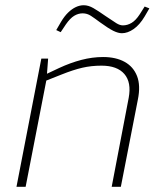

<svg xmlns="http://www.w3.org/2000/svg" viewBox="-20 -714 610 734"><path d="M43 0 138 -490H164L159 -424L153 -429L206 -454Q249 -474 291 -485Q333 -496 374 -496Q423 -496 456.5 -477.5Q490 -459 504 -423Q518 -387 507 -333L442 0H407L472 -340Q483 -399 455.5 -431Q428 -463 368 -463Q329 -463 294.5 -455Q260 -447 215 -429L157 -406L78 0ZM212 -591 195 -599 213 -630Q226 -652 240.5 -666Q255 -680 270 -687Q285 -694 300 -694Q318 -694 337 -683Q356 -672 383 -653Q411 -634 424.5 -625.5Q438 -617 450 -617Q467 -617 483 -626.5Q499 -636 514 -659L533 -689L551 -682L533 -651Q514 -619 491 -603Q468 -587 446 -587Q432 -587 413.5 -596Q395 -605 362 -629Q342 -644 327.5 -653.5Q313 -663 296 -663Q279 -663 263.5 -653.5Q248 -644 232 -621Z"/></svg>

Font: REM Medium Thin
Style: Italic
Weight: 250
Italic angle: -11°
Version: Version 1.005;gftools[0.9.28]